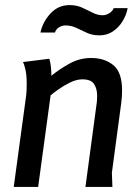

<svg xmlns="http://www.w3.org/2000/svg" viewBox="-20 -735 533 755"><path d="M174 -504Q182 -477 182 -437Q212 -462 252.5 -484.5Q293 -507 338 -507Q391 -507 425.5 -479Q460 -451 460 -380Q460 -356 457 -332L420 -56L422 0H316L358 -313Q360 -324 361 -335.5Q362 -347 362 -358Q362 -386 350 -404.5Q338 -423 304 -423Q281 -423 255.5 -410.5Q230 -398 209 -383Q188 -368 179 -360L130 0H34L82 -353Q84 -367 84.5 -381Q85 -395 85 -408Q85 -439 80 -461.5Q75 -484 70 -491ZM482 -703Q477 -676 462 -651.5Q447 -627 424 -611.5Q401 -596 371 -596Q343 -596 321.5 -606Q300 -616 280 -625.5Q260 -635 237 -635Q224 -635 212 -627.5Q200 -620 196 -607H139Q148 -649 178.5 -682Q209 -715 254 -715Q281 -715 303 -705Q325 -695 344.5 -685Q364 -675 384 -675Q396 -675 409 -682.5Q422 -690 427 -703Z"/></svg>

Font: Rosario SemiBold
Style: Italic
Weight: 600
Italic angle: -8.05°
Designer: Hector Gatti
Foundry: Omnibus Type
Version: Version 1.101; ttfautohint (v1.8.1.43-b0c9)